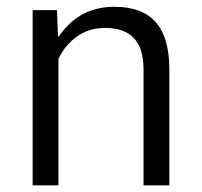

<svg xmlns="http://www.w3.org/2000/svg" viewBox="-20 -558 592 563"><path d="M75.7 -528.3V-14.6H151.4V-383.8V-385.3L152.3 -387.2C165 -413.6 183.1 -435.1 206.1 -451.2C229.5 -467.8 256.8 -476.1 287.6 -476.1C325.7 -476.1 354 -466.3 372.6 -446.3C391.1 -426.8 400.4 -397 400.9 -356.9V-14.6H476.6V-356.4C476.1 -418 462.9 -463.9 436 -493.7C409.2 -523.4 369.1 -538.1 314.9 -538.1C252 -538.1 201.2 -513.7 162.6 -464.8L150.4 -449.2L149.4 -468.8L147 -528.3Z"/></svg>

Font: Shabnam FD Light
Style: Regular
Weight: 300
Foundry: DejaVu fonts team - Redesigned by Saber Rastikerdar - Based on Vazir font
Version: Version 5.00;October 20, 2019;FontCreator 12.0.0.2547 64-bit